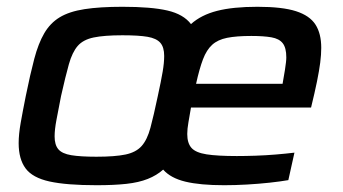

<svg xmlns="http://www.w3.org/2000/svg" viewBox="-20 -538 1012 566"><path d="M265 8Q176 8 126 -3Q76 -14 55.5 -41.5Q35 -69 35 -116Q35 -142 41 -176Q47 -210 56 -255Q69 -319 81 -364.5Q93 -410 110.5 -440Q128 -470 156 -487Q184 -504 229 -511Q274 -518 341 -518Q426 -518 473.5 -507Q521 -496 543 -467Q573 -494 620 -506Q667 -518 739 -518Q812 -518 852.5 -505Q893 -492 910 -465.5Q927 -439 927 -397Q927 -377 924 -353.5Q921 -330 914.5 -298Q908 -266 897 -221H543Q539 -197 535.5 -177.5Q532 -158 532 -143Q532 -116 544.5 -102Q557 -88 589 -83Q621 -78 678 -78Q703 -78 733 -79Q763 -80 793 -82.5Q823 -85 848 -88L830 -7Q807 -3 775 0.5Q743 4 708 6Q673 8 641 8Q570 8 526.5 -2.5Q483 -13 461 -38Q442 -21 415.5 -10.5Q389 0 352.5 4Q316 8 265 8ZM264 -76Q319 -76 350 -82.5Q381 -89 397.5 -107.5Q414 -126 423.5 -161.5Q433 -197 445 -254Q455 -300 459.5 -326.5Q464 -353 464 -373Q464 -399 452.5 -412Q441 -425 415 -429.5Q389 -434 341 -434Q287 -434 256 -427.5Q225 -421 209 -402.5Q193 -384 183 -348.5Q173 -313 160 -255Q152 -214 146.5 -185Q141 -156 141 -136Q141 -111 152 -98Q163 -85 190 -80.5Q217 -76 264 -76ZM558 -291H813Q818 -318 820 -332Q822 -346 823 -354Q824 -362 824 -369Q824 -397 813.5 -410.5Q803 -424 780 -428Q757 -432 721 -432Q677 -432 649.5 -426.5Q622 -421 605.5 -406Q589 -391 578.5 -363.5Q568 -336 558 -291Z"/></svg>

Font: Saira SemiExpanded Medium
Style: Italic
Weight: 500
Width: 6
Italic angle: -12°
Designer: Hector Gatti with collaboration of the Omnibus-Type team
Foundry: Omnibus-Type
Version: Version 1.101